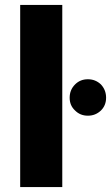

<svg xmlns="http://www.w3.org/2000/svg" viewBox="-20 -760 451 780"><path d="M62 0C62 0 233 0 233 0C233 0 233 -740 233 -740C233 -740 62 -740 62 -740C62 -740 62 0 62 0ZM337 -290C337 -290 337 -290 337 -290C358 -290 375 -297 390 -311C404 -325 411 -342 411 -363C411 -363 411 -363 411 -363C411 -384 404 -402 390 -417C375 -431 358 -438 337 -438C337 -438 337 -438 337 -438C316 -438 299 -431 285 -417C270 -402 263 -384 263 -363C263 -363 263 -363 263 -363C263 -342 270 -325 285 -311C299 -297 316 -290 337 -290Z"/></svg>

Font: Girnar Poppins
Style: Bold
Weight: 500
Designer: Ninad Kale (Devanagari), Jonny Pinhorn (Latin)
Foundry: Indian Type Foundry
Version: ""